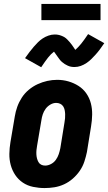

<svg xmlns="http://www.w3.org/2000/svg" viewBox="-20 -946 549 974"><path d="M206 8Q177 8 148 2Q119 -4 96 -19.5Q73 -35 57.5 -58Q42 -81 34.5 -108.5Q27 -136 27.5 -165.5Q28 -195 33 -225L55 -355Q59 -380 67.5 -404Q76 -428 90.5 -450.5Q105 -473 126 -490.5Q147 -508 171 -519Q195 -530 220 -535.5Q245 -541 270 -541Q300 -541 327.5 -533Q355 -525 378.5 -510Q402 -495 418 -472Q434 -449 441 -421.5Q448 -394 447.5 -364.5Q447 -335 442 -305L421 -175Q416 -151 408 -126.5Q400 -102 385 -80Q370 -58 349.5 -40Q329 -22 305 -11Q281 0 256 4Q231 8 206 8ZM209 -106Q224 -106 239 -114Q254 -122 263.5 -135.5Q273 -149 278 -164Q283 -179 286 -194L307 -324Q309 -335 310 -346Q311 -357 310.5 -367.5Q310 -378 308 -388Q306 -398 300.5 -406.5Q295 -415 285.5 -419.5Q276 -424 265 -424Q250 -424 235.5 -415.5Q221 -407 211.5 -394Q202 -381 197 -366Q192 -351 190 -336L168 -206Q166 -195 165 -184.5Q164 -174 164.5 -163.5Q165 -153 167.5 -143Q170 -133 175 -124Q180 -115 189 -110.5Q198 -106 209 -106ZM189 -605 107 -651Q119 -668 130 -682.5Q141 -697 151.5 -709Q162 -721 172.5 -731.5Q183 -742 196.5 -751Q210 -760 226 -765.5Q242 -771 257 -771Q267 -771 275 -769.5Q283 -768 292 -764.5Q301 -761 307.5 -757Q314 -753 321 -746Q328 -739 333.5 -732.5Q339 -726 343.5 -720Q348 -714 353 -706.5Q358 -699 362 -693Q377 -706 392 -724.5Q407 -743 427 -773L509 -727Q497 -709 486 -694.5Q475 -680 464.5 -668.5Q454 -657 443.5 -646.5Q433 -636 419 -626.5Q405 -617 389.5 -611.5Q374 -606 358 -606Q349 -606 340.5 -607.5Q332 -609 323.5 -613Q315 -617 308.5 -621Q302 -625 294.5 -631.5Q287 -638 282 -645Q277 -652 272.5 -658Q268 -664 262.5 -672Q257 -680 254 -684Q238 -672 223.5 -653.5Q209 -635 189 -605ZM190 -844V-926H490V-844Z"/></svg>

Font: Iosevka Slab Heavy
Style: Italic
Weight: 900
Italic angle: -9°
Monospace: yes
Designer: Belleve Invis
Foundry: Belleve Invis
Version: Version 11.1.0; ttfautohint (v1.8.3)